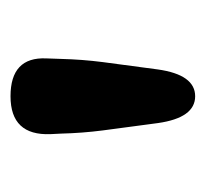

<svg xmlns="http://www.w3.org/2000/svg" viewBox="-33 -784 391 365"><g transform="rotate(-90 162.5 -601.5)"><path d="M162 -426Q121 -426 111 -497L97 -602Q92 -641 91 -681L90 -701Q87 -777 162 -777Q237 -777 234 -709L233 -681Q232 -641 227 -602L213 -497Q203 -426 162 -426Z"/></g></svg>

Font: Resource Han Rounded JP
Style: Bold
Weight: 700
Designer: Cyano Hao (round all glyphs); Ryoko NISHIZUKA 西塚涼子 (kana, bopomofo & ideographs); Paul D. Hunt (Latin, Greek & Cyrillic)
Foundry: Cyano Hao
Version: 0.990